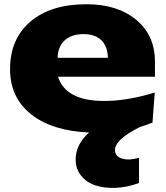

<svg xmlns="http://www.w3.org/2000/svg" viewBox="-20 -608 788 913"><path d="M27.8 -278.8Q27.8 -422.9 124.8 -505.4Q221.7 -587.9 391.1 -587.9Q539.1 -587.9 627.9 -513.7Q716.8 -439.5 716.8 -314.9V-243.2H255.9Q292.5 -127.9 475.1 -127.9Q585.4 -127.9 715.8 -168L705.1 -24.9Q669.4 -11.2 644 -3.9H645Q582.5 27.8 554.7 54.4Q526.9 81.1 526.9 105Q526.9 135.7 560.3 146Q593.8 156.2 641.1 142.1V262.2Q585.9 282.7 531.2 285.2Q476.6 287.6 434.3 273.7Q392.1 259.8 366 227.8Q339.8 195.8 339.8 150.9Q339.8 78.6 403.8 22Q227.1 14.6 127.4 -64.9Q27.8 -144.5 27.8 -278.8ZM493.2 -333Q491.7 -387.2 461.9 -416.5Q432.1 -445.8 377 -445.8Q319.8 -445.8 287.6 -416Q255.4 -386.2 253.9 -333Z"/></svg>

Font: Mattone
Style: Bold
Weight: 700
Width: 6
Designer: Nunzio Mazzaferro
Foundry: Collletttivo
Version: Version 2.000;Glyphs 3.2 (3217)